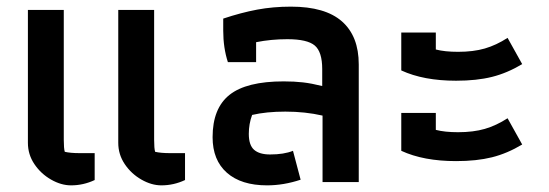

<svg xmlns="http://www.w3.org/2000/svg" viewBox="-20 -548 1654 578"><path d="M64 -118V-518H172V-127Q172 -101 175 -91Q192 -87 220 -87H265V-6Q231 10 194 10Q164 10 133.5 -7.5Q103 -25 83.5 -54Q64 -83 64 -118ZM336 -118V-518H444V-127Q444 -101 447 -91Q464 -87 492 -87H537V-6Q503 10 466 10Q436 10 405.5 -7.5Q375 -25 355.5 -54Q336 -83 336 -118Z M620 -135Q620 -222 671 -262.5Q722 -303 834 -303Q866 -303 892 -300Q918 -297 950 -289V-340Q950 -392 927.5 -411Q905 -430 845 -430Q796 -430 751 -421V-361H666Q652 -404 652 -456V-492Q706 -510 754 -519Q802 -528 856 -528Q959 -528 1009.5 -483.5Q1060 -439 1060 -354V0H951V-200Q899 -212 839 -212Q782 -212 739 -202Q729 -175 729 -145Q729 -111 745 -97Q761 -83 793 -83Q835 -83 862 -94L885 -7Q834 10 784 10Q706 10 663 -28Q620 -66 620 -135Z M1188 -336V-450H1292V-399Q1319 -392 1359 -392Q1405 -392 1439.5 -402Q1474 -412 1508 -434L1552 -355Q1507 -328 1461 -316.5Q1415 -305 1353 -305Q1255 -305 1188 -336ZM1188 -94V-208H1292V-157Q1319 -150 1359 -150Q1405 -150 1439.5 -160Q1474 -170 1508 -192L1552 -113Q1507 -86 1461 -74.5Q1415 -63 1353 -63Q1255 -63 1188 -94Z"/></svg>

Font: Athiti SemiBold
Style: Regular
Weight: 600
Designer: CadsonDemak Team
Foundry: CadsonDemak
Version: Version 1.032